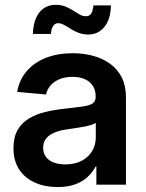

<svg xmlns="http://www.w3.org/2000/svg" viewBox="-20 -756 596 786"><path d="M215.8 9.8Q164.1 9.8 123.3 -8.3Q82.5 -26.4 58.8 -61.8Q35.2 -97.2 35.2 -149.4Q35.2 -194.3 52 -223.6Q68.8 -252.9 97.9 -270.5Q127 -288.1 163.8 -297.1Q200.7 -306.2 240.2 -310.5Q288.1 -315.9 316.9 -319.8Q345.7 -323.7 358.6 -332.3Q371.6 -340.8 371.6 -358.9V-361.8Q371.6 -386.2 360.4 -404.1Q349.1 -421.9 328.1 -431.6Q307.1 -441.4 276.9 -441.4Q246.1 -441.4 223.1 -431.6Q200.2 -421.9 186.3 -405.5Q172.4 -389.2 168.5 -369.1L50.3 -379.9Q59.1 -429.7 89.6 -465.1Q120.1 -500.5 168.2 -519.3Q216.3 -538.1 277.8 -538.1Q323.2 -538.1 362.5 -527.1Q401.9 -516.1 431.9 -494.1Q461.9 -472.2 478.8 -438.2Q495.6 -404.3 495.6 -357.4V0H374.5V-73.7H371.1Q358.9 -50.8 338.6 -31.7Q318.4 -12.7 288.1 -1.5Q257.8 9.8 215.8 9.8ZM247.1 -83Q286.6 -83 314.7 -97.9Q342.8 -112.8 357.4 -137.9Q372.1 -163.1 372.1 -192.9V-252.9Q366.2 -248.5 353.5 -244.6Q340.8 -240.7 324 -237.5Q307.1 -234.4 289.3 -231.7Q271.5 -229 255.4 -226.6Q228 -223.1 205.6 -214.4Q183.1 -205.6 169.9 -190.2Q156.7 -174.8 156.7 -150.9Q156.7 -128.9 168 -113.8Q179.2 -98.6 199.7 -90.8Q220.2 -83 247.1 -83ZM341.3 -614.7Q319.8 -614.7 302 -621.6Q284.2 -628.4 269.3 -637.9Q254.4 -647.5 241.7 -654.3Q229 -661.1 218.3 -661.1Q204.1 -661.1 196.8 -648.4Q189.5 -635.7 188.5 -617.2H114.7Q116.2 -672.9 140.9 -704.6Q165.5 -736.3 208.5 -736.3Q230.5 -736.3 247.8 -729.2Q265.1 -722.2 279.3 -712.9Q293.5 -703.6 306.2 -696.5Q318.8 -689.5 331.1 -689.5Q346.2 -689.5 353.3 -700.4Q360.4 -711.4 362.3 -733.9H434.1Q433.1 -677.7 407.7 -646.2Q382.3 -614.7 341.3 -614.7Z"/></svg>

Font: Inter 24pt SemiBold
Style: Regular
Weight: 600
Designer: Rasmus Andersson
Foundry: rsms
Version: Version 4.001;git-66647c0bb